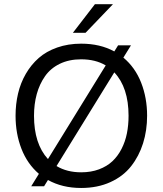

<svg xmlns="http://www.w3.org/2000/svg" viewBox="-20 -912 796 940"><path d="M533.2 -891.6 398.9 -751.5H336.9L444.8 -891.6ZM584 -629.9Q641.6 -582 670.9 -507.6Q700.2 -433.1 700.2 -345.2Q700.2 -273.4 680.4 -210.4Q660.6 -147.5 621.8 -98.1Q583 -48.8 520.3 -20.3Q457.5 8.3 377.4 8.3Q284.7 8.3 214.8 -30.8L195.8 0H132.8L170.4 -61Q113.8 -109.4 85 -183.6Q56.2 -257.8 56.2 -345.2Q56.2 -402.3 68.4 -454.1Q80.6 -505.9 106.4 -550.5Q132.3 -595.2 169.4 -627.9Q206.5 -660.6 260 -679.4Q313.5 -698.2 377.4 -698.2Q470.2 -698.2 539.6 -660.2L558.1 -689.9H621.1ZM146.5 -345.2Q146.5 -208 214.8 -133.3L497.6 -591.8Q447.3 -621.6 377.4 -621.6Q317.9 -621.6 272.7 -599.6Q227.5 -577.6 200.4 -538.8Q173.3 -500 159.9 -451.2Q146.5 -402.3 146.5 -345.2ZM377.4 -68.4Q425.8 -68.4 464.8 -83Q503.9 -97.7 530.5 -122.8Q557.1 -147.9 575.2 -183.3Q593.3 -218.8 601.3 -259Q609.4 -299.3 609.4 -345.2Q609.4 -483.4 539.6 -557.6L256.8 -99.1Q307.6 -68.4 377.4 -68.4Z"/></svg>

Font: HK Grotesk Medium Legacy
Style: Regular
Weight: 500
Designer: Alfredo Marco Pradil
Foundry: Hanken Design Co.
Version: Version 2.022;PS 002.022;hotconv 1.0.88;makeotf.lib2.5.64775